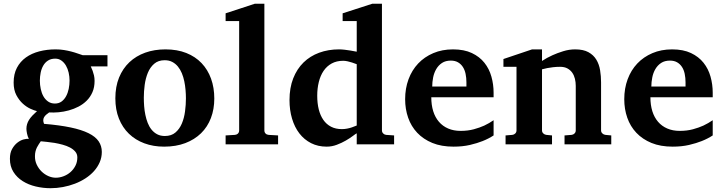

<svg xmlns="http://www.w3.org/2000/svg" viewBox="-20 -760 3804 1011"><path d="M387.2 68.8Q387.2 51.3 376.5 38.6Q365.7 25.9 348.6 16.8Q331.5 7.8 310.1 2Q288.6 -3.9 267.1 -7.6Q245.6 -11.2 226.6 -12.9Q207.5 -14.6 194.8 -16.1Q189.9 -8.8 184.6 -1Q179.2 6.8 174.6 16.1Q169.9 25.4 167 36.9Q164.1 48.3 164.1 62Q163.6 85.9 173.3 106.7Q183.1 127.4 198.7 142.8Q214.4 158.2 234.1 167Q253.9 175.8 273.9 175.8Q293.9 175.8 314.2 168.2Q334.5 160.6 350.6 146.7Q366.7 132.8 377 113Q387.2 93.3 387.2 68.8ZM346.2 -335.9Q346.2 -356.4 341.6 -377.2Q336.9 -397.9 327.4 -414.3Q317.9 -430.7 303.7 -440.9Q289.6 -451.2 271 -451.2Q248.5 -451.2 232.9 -441.2Q217.3 -431.2 207.8 -414.6Q198.2 -397.9 194.1 -377.2Q189.9 -356.4 189.9 -335Q189.9 -313 194.6 -291.3Q199.2 -269.5 208.7 -252.7Q218.3 -235.8 233.4 -225.3Q248.5 -214.8 269 -214.8Q289.6 -214.8 304 -225.3Q318.4 -235.8 327.9 -253.2Q337.4 -270.5 341.8 -292.2Q346.2 -314 346.2 -335.9ZM458 -410.2Q463.4 -399.4 467.8 -387.2Q471.7 -376.5 474.9 -363Q478 -349.6 478 -334Q478 -300.3 466.8 -274.7Q455.6 -249 436.8 -230.2Q418 -211.4 393.6 -198.7Q369.1 -186 342.5 -178.7Q315.9 -171.4 289.1 -168.9Q262.2 -166.5 238.8 -168Q230 -162.1 222.9 -155.8Q215.8 -149.4 211.9 -142.3Q208 -135.3 207.8 -127Q207.5 -118.7 211.9 -107.9Q293.9 -101.1 351.8 -88.9Q409.7 -76.7 446.3 -58.6Q482.9 -40.5 499.5 -15.9Q516.1 8.8 516.1 40Q516.1 68.8 505.1 94.2Q494.1 119.6 475.1 140.9Q456.1 162.1 430.2 179Q404.3 195.8 374.3 207.3Q344.2 218.8 311.5 224.9Q278.8 231 246.1 231Q206.5 231 168.2 221.9Q129.9 212.9 99.6 193.8Q69.3 174.8 50.8 145.5Q32.2 116.2 32.2 76.2Q32.2 44.9 43.9 24.2Q55.7 3.4 71.8 -9Q87.9 -21.5 104.7 -25.9Q121.6 -30.3 131.8 -28.8Q125 -42.5 122.1 -57.4Q119.1 -72.3 119.1 -82Q119.1 -94.7 122.6 -106.2Q126 -117.7 132.8 -128.7Q139.6 -139.6 150.1 -150.9Q160.6 -162.1 174.8 -174.8Q161.6 -177.7 140.9 -187Q120.1 -196.3 100.3 -214.1Q80.6 -231.9 66.2 -259Q51.8 -286.1 51.8 -325.2Q51.8 -370.1 69.1 -403.1Q86.4 -436 116.5 -457.5Q146.5 -479 186.8 -489.5Q227.1 -500 272.9 -500Q296.4 -500 317.1 -496.6Q337.9 -493.2 355.7 -488.5Q373.5 -483.9 388.4 -478.5Q403.3 -473.1 416 -469.2H545.9V-410.2Z M959 -242.2Q959 -263.2 957 -286.4Q955.1 -309.6 950.4 -332Q945.8 -354.5 937.5 -374.5Q929.2 -394.5 916.7 -409.7Q904.3 -424.8 887.2 -433.8Q870.1 -442.9 847.2 -442.9Q813.5 -442.9 792 -424.3Q770.5 -405.8 758.5 -376.7Q746.6 -347.7 741.9 -313Q737.3 -278.3 737.3 -246.1Q737.3 -224.6 739 -201.2Q740.7 -177.7 745.4 -155.3Q750 -132.8 757.8 -112.8Q765.6 -92.8 778.1 -77.4Q790.5 -62 807.6 -53Q824.7 -43.9 848.1 -43.9Q882.3 -43.9 903.8 -62.3Q925.3 -80.6 937.5 -109.4Q949.7 -138.2 954.3 -173.3Q959 -208.5 959 -242.2ZM1108.4 -241.2Q1108.4 -185.1 1090.6 -138.4Q1072.8 -91.8 1038.6 -58.3Q1004.4 -24.9 955.3 -6.3Q906.2 12.2 844.2 12.2Q787.1 12.2 740 -5.4Q692.9 -22.9 658.9 -55.7Q625 -88.4 606.2 -135.5Q587.4 -182.6 587.4 -242.2Q587.4 -303.7 606.9 -351.6Q626.5 -399.4 661.4 -432.4Q696.3 -465.3 744.6 -482.7Q793 -500 851.1 -500Q913.1 -500 960.9 -481Q1008.8 -461.9 1041.5 -427.5Q1074.2 -393.1 1091.3 -345.7Q1108.4 -298.3 1108.4 -241.2Z M1168 0V-46.9L1217.3 -49.8Q1227.1 -50.8 1233.2 -57.1Q1239.3 -63.5 1239.3 -73.2V-648.9H1168V-689.9L1321.3 -740.2H1372.1V-73.2Q1372.1 -63.5 1378.2 -57.1Q1384.3 -50.8 1394 -49.8L1444.3 -46.9V0Z M1858.4 -421.9Q1846.7 -426.8 1834 -430.7Q1823.2 -434.1 1810.8 -437Q1798.3 -439.9 1787.1 -439.9Q1752.4 -439.9 1726.6 -425.8Q1700.7 -411.6 1683.8 -386.7Q1667 -361.8 1658.7 -328.1Q1650.4 -294.4 1650.4 -255.9Q1650.4 -216.3 1658.4 -184.1Q1666.5 -151.9 1682.6 -128.7Q1698.7 -105.5 1723.1 -92.8Q1747.6 -80.1 1780.3 -80.1Q1793.9 -80.1 1807.9 -82.8Q1821.8 -85.4 1833 -89.4Q1846.2 -93.8 1858.4 -99.1ZM1858.4 0V-58.1Q1852.5 -55.2 1837.4 -43.7Q1822.3 -32.2 1800.8 -19.8Q1779.3 -7.3 1753.4 2.4Q1727.5 12.2 1700.2 12.2Q1654.3 12.2 1617.9 -6.3Q1581.5 -24.9 1556.4 -57.6Q1531.2 -90.3 1517.8 -135.3Q1504.4 -180.2 1504.4 -232.9Q1504.4 -297.4 1523.9 -347.2Q1543.5 -397 1578.1 -430.9Q1612.8 -464.8 1660.6 -482.4Q1708.5 -500 1765.1 -500Q1779.3 -500 1795.7 -498Q1812 -496.1 1826.2 -493.7Q1842.3 -491.2 1858.4 -487.8V-648.9H1784.2V-689.9L1939.9 -740.2H1991.2V-73.2Q1991.2 -64 1997.6 -57.4Q2003.9 -50.8 2013.2 -49.8L2055.2 -46.9V0Z M2436 -326.2Q2436 -350.1 2431.6 -371.1Q2427.2 -392.1 2417.2 -407.5Q2407.2 -422.9 2391.6 -431.9Q2376 -440.9 2354 -440.9Q2326.2 -440.9 2307.4 -428.5Q2288.6 -416 2277.1 -396.2Q2265.6 -376.5 2260.7 -352.1Q2255.9 -327.6 2255.9 -304.2H2436ZM2579.1 -46.9Q2553.2 -29.8 2521 -17.1Q2493.2 -5.9 2454.6 3.2Q2416 12.2 2368.2 12.2Q2304.2 12.2 2256.6 -7.3Q2209 -26.9 2177 -60.8Q2145 -94.7 2129.2 -140.1Q2113.3 -185.5 2113.3 -237.8Q2113.3 -294.4 2131.1 -342.5Q2148.9 -390.6 2181.9 -425.5Q2214.8 -460.4 2261.5 -480.2Q2308.1 -500 2365.2 -500Q2423.8 -500 2464.6 -480.7Q2505.4 -461.4 2530.8 -429.4Q2556.2 -397.5 2567.6 -356.4Q2579.1 -315.4 2579.1 -272V-248H2251Q2251 -207 2261.2 -174.3Q2271.5 -141.6 2291.3 -118.7Q2311 -95.7 2339.8 -83.3Q2368.7 -70.8 2405.3 -70.8Q2443.4 -70.8 2474.9 -79.3Q2506.3 -87.9 2529.8 -98.6Q2556.6 -111.3 2579.1 -127Z M2952.6 0V-46.9L2989.7 -49.8Q2999 -50.8 3005.4 -57.4Q3011.7 -64 3011.7 -73.2V-308.1Q3011.7 -327.1 3007.3 -345.2Q3002.9 -363.3 2993.2 -377.2Q2983.4 -391.1 2967.8 -399.7Q2952.1 -408.2 2929.7 -408.2Q2909.2 -408.2 2891.6 -406Q2874 -403.8 2861.3 -401.4Q2846.2 -398.4 2834 -395V-73.2Q2834 -64 2840.8 -57.4Q2847.7 -50.8 2856.9 -49.8L2886.7 -46.9V0H2642.1V-46.9L2677.7 -49.8Q2687 -50.8 2693.4 -57.4Q2699.7 -64 2699.7 -73.2V-408.2H2630.9V-449.2L2781.7 -500H2834V-439Q2859.9 -456.1 2889.2 -469.2Q2914.1 -480.5 2945.3 -490.2Q2976.6 -500 3008.8 -500Q3051.8 -500 3078.6 -485.1Q3105.5 -470.2 3120.1 -445.8Q3134.8 -421.4 3139.9 -390.1Q3145 -358.9 3145 -326.2V-73.2Q3145 -64 3151.9 -57.4Q3158.7 -50.8 3168 -49.8L3198.7 -46.9V0Z M3589.8 -326.2Q3589.8 -350.1 3585.4 -371.1Q3581.1 -392.1 3571 -407.5Q3561 -422.9 3545.4 -431.9Q3529.8 -440.9 3507.8 -440.9Q3480 -440.9 3461.2 -428.5Q3442.4 -416 3430.9 -396.2Q3419.4 -376.5 3414.6 -352.1Q3409.7 -327.6 3409.7 -304.2H3589.8ZM3732.9 -46.9Q3707 -29.8 3674.8 -17.1Q3647 -5.9 3608.4 3.2Q3569.8 12.2 3522 12.2Q3458 12.2 3410.4 -7.3Q3362.8 -26.9 3330.8 -60.8Q3298.8 -94.7 3283 -140.1Q3267.1 -185.5 3267.1 -237.8Q3267.1 -294.4 3284.9 -342.5Q3302.7 -390.6 3335.7 -425.5Q3368.7 -460.4 3415.3 -480.2Q3461.9 -500 3519 -500Q3577.6 -500 3618.4 -480.7Q3659.2 -461.4 3684.6 -429.4Q3710 -397.5 3721.4 -356.4Q3732.9 -315.4 3732.9 -272V-248H3404.8Q3404.8 -207 3415 -174.3Q3425.3 -141.6 3445.1 -118.7Q3464.8 -95.7 3493.7 -83.3Q3522.5 -70.8 3559.1 -70.8Q3597.2 -70.8 3628.7 -79.3Q3660.2 -87.9 3683.6 -98.6Q3710.4 -111.3 3732.9 -127Z"/></svg>

Font: Charis SIL Am
Style: Bold
Weight: 700
Foundry: SIL International
Version: Version 5.000